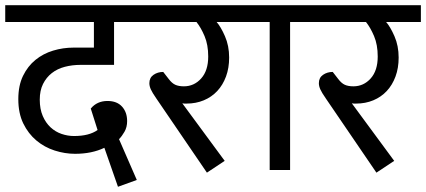

<svg xmlns="http://www.w3.org/2000/svg" viewBox="-30 -650 1629 734"><path d="M456 -187Q456 -164 446 -146.5Q436 -129 425 -118L493 38L421 64L369 -85Q321 -62 257 -62Q218 -62 179 -74.5Q140 -87 109 -113Q78 -139 59 -178Q40 -217 40 -271Q40 -323 58 -360Q76 -397 105.5 -421Q135 -445 173 -456.5Q211 -468 251 -468H329V-566H-10V-630H526V-566H406V-402H278Q246 -402 217.5 -394.5Q189 -387 168 -370.5Q147 -354 134.5 -329Q122 -304 122 -269Q122 -233 133.5 -206.5Q145 -180 163.5 -163Q182 -146 205.5 -138Q229 -130 253 -130Q311 -130 343 -153L317 -235Q341 -264 381 -264Q417 -264 436.5 -242.5Q456 -221 456 -187Z M829 -35 761 10 568 -273Q552 -296 546.5 -308.5Q541 -321 541 -332Q541 -353 557 -364Q573 -375 594 -375L615 -348Q627 -332 640 -326Q653 -320 673 -320Q712 -320 739 -350Q766 -380 766 -434Q766 -479 752 -512Q738 -545 721 -566H501V-630H931V-566H798Q814 -548 830 -511.5Q846 -475 846 -430Q846 -390 834 -357.5Q822 -325 800.5 -302Q779 -279 749 -266.5Q719 -254 683 -254Q678 -254 675 -254Q672 -254 667 -255Z M1001 -566H911V-630H1169V-566H1079V0H1001Z M1477 -35 1409 10 1216 -273Q1200 -296 1194.5 -308.5Q1189 -321 1189 -332Q1189 -353 1205 -364Q1221 -375 1242 -375L1263 -348Q1275 -332 1288 -326Q1301 -320 1321 -320Q1360 -320 1387 -350Q1414 -380 1414 -434Q1414 -479 1400 -512Q1386 -545 1369 -566H1149V-630H1579V-566H1446Q1462 -548 1478 -511.5Q1494 -475 1494 -430Q1494 -390 1482 -357.5Q1470 -325 1448.5 -302Q1427 -279 1397 -266.5Q1367 -254 1331 -254Q1326 -254 1323 -254Q1320 -254 1315 -255Z"/></svg>

Font: Mukta
Style: Regular
Weight: 400
Designer: Girish Dalvi and Yashodeep Gholap
Foundry: Ek Type
Version: Version 2.538;PS 1.001;hotconv 16.6.51;makeotf.lib2.5.65220;